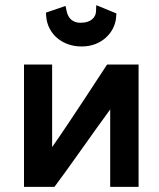

<svg xmlns="http://www.w3.org/2000/svg" viewBox="-20 -725 615 744"><path d="M158 -676 159 -661C165 -591 224 -545 295 -545H298C373 -545 426 -599 430 -659L431 -673L353 -705L352 -680C351 -658 332 -637 295 -637H290C280 -637 247 -639 238 -683L234 -702ZM407 -1H517V-475H395C391 -470 258 -263 182 -155V-475H73V-1H191C239 -64 343 -214 407 -301Z"/></svg>

Font: Mint Spirit No2
Style: Bold
Weight: 700
Designer: HARENDAL Hirwen
Foundry: Arkandis Digital Foundry.
Version: Version 1.004;FFEdit